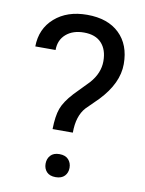

<svg xmlns="http://www.w3.org/2000/svg" viewBox="-83 -780 637 843"><g transform="rotate(10 236.0 -358.0)"><path d="M174.3 -200.2Q175.3 -258.3 187.5 -292Q199.7 -325.7 237.3 -366.7L301.3 -432.6Q342.3 -479 342.3 -532.2Q342.3 -583.5 315.4 -612.5Q288.6 -641.6 237.3 -641.6Q187.5 -641.6 157.2 -615.2Q127 -588.9 127 -544.4H36.6Q37.6 -623.5 93 -672.1Q148.4 -720.7 237.3 -720.7Q329.6 -720.7 381.1 -671.1Q432.6 -621.6 432.6 -535.2Q432.6 -449.7 353.5 -366.7L300.3 -314Q264.6 -274.4 264.6 -200.2ZM170.4 -45.4Q170.4 -67.4 183.8 -82.3Q197.3 -97.2 223.6 -97.2Q250 -97.2 263.7 -82.3Q277.3 -67.4 277.3 -45.4Q277.3 -23.4 263.7 -9Q250 5.4 223.6 5.4Q197.3 5.4 183.8 -9Q170.4 -23.4 170.4 -45.4Z"/></g></svg>

Font: Roboto
Style: Regular
Weight: 400
Designer: Google
Version: Version 2.134; 2016; ttfautohint (v1.6)